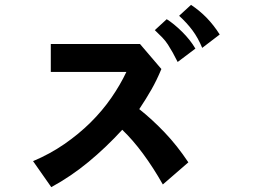

<svg xmlns="http://www.w3.org/2000/svg" viewBox="-20 -759 1040 790"><path d="M650 0Q611 -69 568.5 -126.5Q526 -184 483 -225Q417 -153 344.5 -93Q272 -33 191 11L116 -96Q185 -125 244.5 -166Q304 -207 352.5 -255Q401 -303 438 -356.5Q475 -410 500 -463H189V-578H556L644 -475Q625 -429 603 -390.5Q581 -352 553 -310Q606 -268 657.5 -214Q709 -160 755 -91ZM711 -504Q700 -526 690.5 -543Q681 -560 671 -575.5Q661 -591 647.5 -605Q634 -619 617 -635L666 -680Q695 -662 729 -628.5Q763 -595 784 -559ZM812 -562Q795 -603 772 -634Q749 -665 717 -694L766 -739Q802 -715 831 -685Q860 -655 884 -617Z"/></svg>

Font: NanumGothicCoding
Style: Bold
Weight: 700
Monospace: yes
Designer: Kwon Bruce; Nicolas Noh; Sung-woo Choi; Go-un Cha; Soo-hyun Park;
Foundry: NHN Corporation
Version: Version 2.000;PS 1;hotconv 1.0.49;makeotf.lib2.0.14853